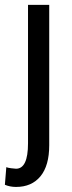

<svg xmlns="http://www.w3.org/2000/svg" viewBox="-35 -548 293 782"><path d="M165.5 -528.3V43.5Q165.5 126.5 129.9 169.9Q94.2 213.4 30.3 213.4Q5.9 213.4 -15.1 204.6L-9.3 132.8Q-4.4 135.3 10 137.2Q24.4 139.2 30.3 139.2Q79.1 139.2 79.1 35.6V-528.3Z"/></svg>

Font: MAUL Condensed
Style: Condensed Regular
Weight: 400
Designer: MAUL
Version: Version 1.0; 2020; ttfautohint (v1.8.3)